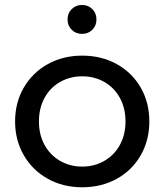

<svg xmlns="http://www.w3.org/2000/svg" viewBox="-20 -764 676 789"><path d="M42 -265.2Q42 -342.6 77.9 -404.2Q113.9 -465.9 176.5 -500.6Q239.1 -535.4 317.9 -535.4Q396.6 -535.4 459.5 -500.7Q522.5 -466 558.1 -404.4Q593.7 -342.7 593.7 -265Q593.7 -187.5 558.1 -125.6Q522.5 -63.6 459.5 -29Q396.6 5.6 317.9 5.6Q239.1 5.6 176.5 -29.2Q113.9 -64 77.9 -125.9Q42 -187.8 42 -265.2ZM495.7 -265Q495.7 -319.6 472.6 -361.8Q449.5 -404 408.7 -427.2Q367.9 -450.4 317.9 -450.4Q267.8 -450.4 227 -427.2Q186.2 -404 163.1 -361.8Q140 -319.6 140 -265Q140 -210.4 163.1 -168.4Q186.2 -126.4 227 -102.9Q267.8 -79.4 317.9 -79.4Q367.9 -79.4 408.7 -102.9Q449.5 -126.4 472.6 -168.4Q495.7 -210.4 495.7 -265ZM257.6 -684.1Q257.6 -709.7 274.6 -726.6Q291.6 -743.6 317 -743.6Q342.6 -743.6 359.5 -726.6Q376.4 -709.7 376.4 -684.1Q376.4 -658.7 359.5 -641.7Q342.6 -624.7 317 -624.7Q291.6 -624.7 274.6 -641.7Q257.6 -658.7 257.6 -684.1Z"/></svg>

Font: iiserrat Thin
Style: Regular
Weight: 100
Designer: Akira Ohta
Foundry: Akira Ohta
Version: Version 1.200;Glyphs 3.3.1 (3343)